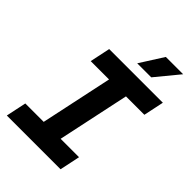

<svg xmlns="http://www.w3.org/2000/svg" viewBox="-261 -1028 1142 1142"><g transform="rotate(45 310.0 -457.5)"><path d="M17.4 0 44.4 -128.4H199.2L295.6 -581.6H141.4L168.4 -710H619.8L592.8 -581.6H438L341.6 -128.4H496.4L469.4 0ZM346.2 -768 439.8 -915.2H585.4L464.2 -768Z"/></g></svg>

Font: Geist Mono
Style: Italic
Weight: 400
Italic angle: -12°
Monospace: yes
Designer: Basement.studio, Andrés Briganti, Mateo Zaragoza
Foundry: Basement.studio, Vercel, Andrés Briganti, Guido Ferreyra, Mateo Zaragoza
Version: Version 1.500